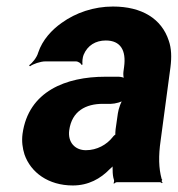

<svg xmlns="http://www.w3.org/2000/svg" viewBox="-20 -558 546 588"><path d="M472 -128 502 -352C506 -383 505 -410 497 -433C475 -501 414 -538 326 -538C267 -538 212 -519 169 -488C139 -467 110 -436 97 -397C93 -382 79 -365 69 -358L72 -355C81 -362 104 -370 119 -370H212C220 -370 228 -364 230 -359L233 -361C231 -366 233 -383 236 -390C248 -419 273 -434 304 -434C349 -434 367 -404 360 -353L358 -338C357 -331 358 -318 361 -314L363 -317C360 -321 349 -323 343 -323H302C183 -323 67 -279 49 -148C46 -125 49 -104 55 -85C74 -30 128 10 203 10C251 10 288 -11 316 -40C321 -44 327 -50 329 -54L326 -55C324 -51 325 -43 325 -37C325 -26 326 -16 329 -7C330 -5 329 1 328 3L329 5C330 3 335 0 338 0H470C472 0 475 2 476 3L478 1C477 0 475 -2 475 -4C475 -5 477 -7 477 -7L475 -10C466 -43 465 -80 472 -128ZM192 -159C200 -218 243 -240 295 -240H320C332 -240 355 -246 363 -253L359 -256C351 -249 343 -225 341 -211L334 -162C334 -159 332 -145 334 -143L336 -146C334 -148 327 -141 325 -138C307 -115 277 -98 243 -98C210 -98 187 -122 192 -159Z"/></svg>

Font: Asimov
Style: EdgeNarIt
Weight: 500
Designer: Google
Version: Version 2.000980: 2014